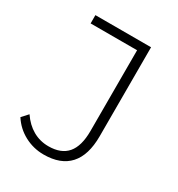

<svg xmlns="http://www.w3.org/2000/svg" viewBox="-169 -809 854 923"><g transform="rotate(30 258.0 -347.5)"><path d="M24 -95 55 -129Q84 -86 123.5 -63.5Q163 -41 210 -41Q280 -41 314.5 -81.5Q349 -122 349 -206V-654H91V-700H400V-206Q400 -101 352 -48Q304 5 210 5Q153 5 103.5 -21.5Q54 -48 24 -95Z"/></g></svg>

Font: Goldbeck Next Light
Style: Regular
Weight: 300
Designer: Julieta Ulanovsky
Foundry: Julieta Ulanovsky
Version: Version 7.200